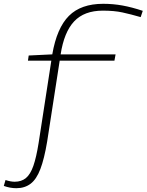

<svg xmlns="http://www.w3.org/2000/svg" viewBox="-92 -770 771 1010"><path d="M-6 220Q-39 220 -72 208L-63 177Q-36 186 -15 186Q21 186 44.5 166.5Q68 147 83.5 102.5Q99 58 111 -17L178 -451H55L59 -478L183 -484Q207 -623 270.5 -686.5Q334 -750 451 -750Q503 -750 552.5 -741Q602 -732 659 -713L648 -680Q596 -695 552.5 -704.5Q509 -714 449 -714Q351 -714 298 -657.5Q245 -601 227 -484H516L510 -451H222L156 -25Q141 65 120.5 119Q100 173 69 196.5Q38 220 -6 220Z"/></svg>

Font: Georama ExtraExtended ExtraLight
Style: Italic
Weight: 200
Width: 8
Italic angle: -9°
Designer: Jean-Baptiste Levee
Foundry: Production Type
Version: Version 1.000